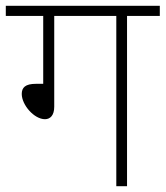

<svg xmlns="http://www.w3.org/2000/svg" viewBox="-20 -642 571 662"><path d="M167 -587H381V0H418V-587H531V-622H0V-587H129V-353H104C67 -353 55 -340 55 -318C55 -280 98 -231 135 -231C153 -231 167 -244 167 -274Z"/></svg>

Font: Noto Sans ExtraLight
Style: Italic
Weight: 200
Italic angle: -12°
Designer: Monotype Design Team
Foundry: Monotype Imaging Inc.
Version: Version 2.013